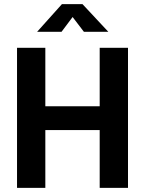

<svg xmlns="http://www.w3.org/2000/svg" viewBox="-20 -916 707 936"><path d="M63 0V-683H201V-398H466V-683H604V0H466V-282H201V0ZM161 -761 282 -896H382L508 -761H389L334 -833L280 -761Z"/></svg>

Font: Cairo Play
Style: Bold
Weight: 700
Version: Version 3.119